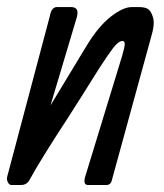

<svg xmlns="http://www.w3.org/2000/svg" viewBox="-24 -528 467 548"><path d="M120.1 -227.1 224.1 -398.9Q257.3 -453.1 292.2 -480.5Q327.1 -507.8 352.1 -507.8H373Q389.2 -507.8 398.2 -502.4Q407.2 -497.1 412.8 -478Q418.5 -459 407.2 -421.9L295.4 -14.2Q292.5 0 279.3 0H227.1Q212.4 0 219.2 -23.9L324.2 -367.2Q332 -394 332 -402.6Q332 -411.1 325.2 -411.1Q318.4 -411.1 308.8 -402.1Q299.3 -393.1 283.2 -369.1Q264.2 -341.8 237.3 -298.3Q210.4 -254.9 169.4 -190.9Q92.3 -73.2 60.1 -14.2Q52.2 0 36.1 0H8.3Q2.4 0 -1.7 -8.1Q-5.9 -16.1 -2.9 -25.9L118.2 -481.9Q123 -507.8 138.2 -507.8H179.2Q203.1 -507.8 195.3 -479Z"/></svg>

Font: Allan
Style: Regular
Weight: 400
Designer: Anton Koovit
Foundry: Anton Koovit
Version: Version 1.002